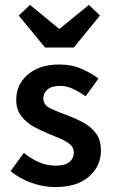

<svg xmlns="http://www.w3.org/2000/svg" viewBox="-20 -749 459 780"><path d="M203 11Q155 11 106 -7Q57 -25 23 -54L77 -128Q108 -103 139.5 -89.5Q171 -76 206 -76Q244 -76 262 -91Q280 -106 280 -130Q280 -149 265 -162Q250 -175 227 -185Q204 -195 179 -205Q148 -217 117.5 -234Q87 -251 66.5 -277.5Q46 -304 46 -344Q46 -406 93.5 -446.5Q141 -487 221 -487Q271 -487 311 -469.5Q351 -452 380 -430L328 -358Q302 -376 276.5 -388Q251 -400 224 -400Q190 -400 173 -385.5Q156 -371 156 -349Q156 -322 186 -308Q216 -294 255 -280Q287 -268 318 -251.5Q349 -235 369.5 -208Q390 -181 390 -137Q390 -75 342 -32Q294 11 203 11ZM163 -556 56 -686 102 -729 220 -632H222L341 -729L386 -686L280 -556Z"/></svg>

Font: Narnoor SemiBold
Style: Regular
Weight: 600
Designer: S. Sridhar Murthy
Foundry: SIL International
Version: Version 3.000